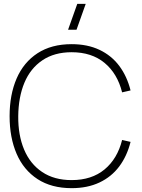

<svg xmlns="http://www.w3.org/2000/svg" viewBox="-20 -965 740 1000"><path d="M378.5 -810H334.5L382.5 -945H426.5ZM353 15Q248 15 175.5 -32.2Q103 -79.5 66.5 -164Q30 -248.5 30 -360Q30 -471.5 66.5 -556Q103 -640.5 175.5 -687.8Q248 -735 353 -735Q435.5 -735 498 -705.5Q560.5 -676 601 -622Q641.5 -568 660 -494L616 -484Q591.5 -582 524.5 -637.5Q457.5 -693 353 -693Q263 -693 200.8 -651Q138.5 -609 107.2 -534.2Q76 -459.5 75 -360Q74 -261.5 105.5 -186.2Q137 -111 199.8 -69Q262.5 -27 353 -27Q457.5 -27 524.5 -82.5Q591.5 -138 616 -236L660 -226Q641.5 -152 601 -98Q560.5 -44 498 -14.5Q435.5 15 353 15Z"/></svg>

Font: Manrope
Style: Regular
Weight: 400
Designer: Mikhail Sharanda
Foundry: Mikhail Sharanda
Version: Version 4.503